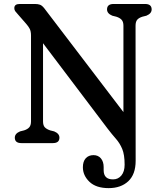

<svg xmlns="http://www.w3.org/2000/svg" viewBox="-20 -720 809 966"><path d="M520.5 -74 196.5 -502.5V-109.5Q196.5 -89 205.5 -79.5Q214.5 -70 232.5 -64L252.5 -59Q279 -48 279 -27.5Q279 0 246 0H87.5Q54.5 0 54.5 -27.5Q54.5 -48 81 -59L101 -64Q118.5 -69.5 127.2 -79.5Q136 -89.5 136 -109.5V-541Q136 -562.5 129.5 -575Q123 -587.5 111 -601L70 -648Q61.5 -657 56.8 -663.5Q52 -670 52 -679Q52 -700 79 -700H156Q171 -700 181.2 -696.2Q191.5 -692.5 203 -678L601 -156V-590.5Q601 -610.5 591.8 -620.5Q582.5 -630.5 565 -636L545 -641Q518.5 -652 518.5 -672.5Q518.5 -700 551.5 -700H710Q743 -700 743 -672.5Q743 -652 716.5 -641L696.5 -636Q679 -630.5 670.5 -620.8Q662 -611 662 -590.5L662.5 89Q662.5 157 625.5 191.8Q588.5 226.5 526.5 226.5Q463.5 226.5 430.2 194.8Q397 163 397 121.5Q397 92 411.5 76.2Q426 60.5 450.5 60.5Q474 60.5 487.8 77Q501.5 93.5 501.5 120.5V136Q501.5 183 549 182.5Q574.5 182.5 590.8 162.8Q607 143 607 109Q607 58 594.8 29Q582.5 0 563 -22Q543.5 -44 520.5 -74Z"/></svg>

Font: Fraunces 9pt SuperSoft
Style: Regular
Weight: 400
Version: Version 1.000;[b76b70a41]